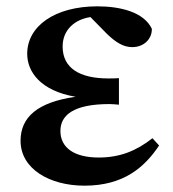

<svg xmlns="http://www.w3.org/2000/svg" viewBox="-20 -571 546 607"><path d="M462 -134C411 -94 359 -73 292 -73C216 -73 171 -103 171 -157C171 -206 211 -242 326 -242C335 -242 345 -241 356 -240V-324C346 -323 333 -323 323 -323C231 -323 178 -356 178 -424C178 -478 218 -510 266 -517L318 -464C347 -436 371 -422 398 -422C436 -422 461 -449 460 -480C435 -533 360 -551 288 -551C153 -551 66 -488 66 -401C66 -344 108 -284 219 -265C98 -248 45 -200 45 -126C45 -37 137 16 247 16C373 16 438 -44 483 -111Z"/></svg>

Font: Source Han Serif
Style: Bold
Weight: 700
Designer: Ryoko NISHIZUKA 西塚涼子 (kana & ideographs); Frank Grießhammer (Latin, Greek & Cyrillic); Wenlong ZHANG 张文龙 (bopomofo); San
Foundry: Adobe Systems Incorporated
Version: Version 1.001;PS 1.001;hotconv 16.6.54;makeotf.lib2.5.65590